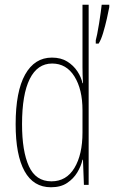

<svg xmlns="http://www.w3.org/2000/svg" viewBox="-20 -780 481 810"><path d="M195 10Q121 10 83.5 -58Q46 -126 46 -256Q46 -394 86 -465.5Q126 -537 199 -537Q237 -537 263.5 -520.5Q290 -504 306.5 -479Q323 -454 328 -429H330Q329 -448 328.5 -464.5Q328 -481 328 -497V-760H354V0H334L330 -106H328Q322 -79 306 -52.5Q290 -26 263 -8Q236 10 195 10ZM197 -15Q260 -15 294 -71.5Q328 -128 328 -221V-315Q328 -403 294 -457.5Q260 -512 200 -512Q138 -512 105.5 -447Q73 -382 73 -256Q73 -142 102 -78.5Q131 -15 197 -15ZM441 -750Q438 -733 431 -702Q424 -671 415 -641Q406 -611 396 -596H384V-610Q386 -616 390 -636Q394 -656 398 -681Q402 -706 405 -728Q408 -750 409 -760H441Z"/></svg>

Font: Noto Sans Hebrew ExtraCondensed Thin
Style: Regular
Weight: 100
Width: 2
Designer: Monotype Design Team
Foundry: Monotype Imaging Inc.
Version: Version 2.004; ttfautohint (v1.8.4.7-5d5b)